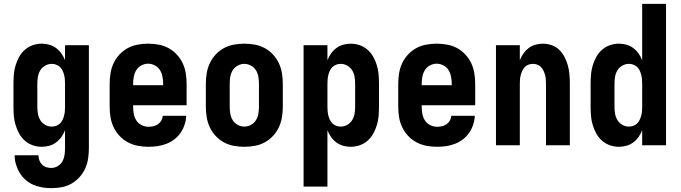

<svg xmlns="http://www.w3.org/2000/svg" viewBox="-20 -755 3540 998"><path d="M247 223Q223 223 199 219Q175 215 153 205.5Q131 196 113 180Q95 164 82.5 143.5Q70 123 63 99.5Q56 76 56 52H180Q180 65 184.5 78Q189 91 198.5 100.5Q208 110 221 114Q234 118 247 118Q264 118 280 108.5Q296 99 304.5 83.5Q313 68 315.5 50.5Q318 33 318 15V-78Q311 -60 299.5 -43.5Q288 -27 272 -15Q256 -3 236.5 2.5Q217 8 197 8Q173 8 150 0Q127 -8 109 -24Q91 -40 79.5 -61Q68 -82 61 -105Q54 -128 52 -152Q50 -176 50 -200V-320Q50 -344 52 -368Q54 -392 61 -415Q68 -438 79.5 -459Q91 -480 109 -496Q127 -512 150 -520Q173 -528 197 -528Q217 -528 236.5 -522.5Q256 -517 272 -505Q288 -493 299.5 -476.5Q311 -460 318 -442V-520H442V15Q442 42 438 69Q434 96 423 120.5Q412 145 393.5 165.5Q375 186 351.5 199.5Q328 213 301 218Q274 223 247 223ZM249 -97Q261 -97 272 -101Q283 -105 291.5 -113Q300 -121 305 -131.5Q310 -142 313 -153.5Q316 -165 317 -176.5Q318 -188 318 -200V-320Q318 -332 317 -343.5Q316 -355 313 -366.5Q310 -378 305 -388.5Q300 -399 291.5 -407Q283 -415 272 -419Q261 -423 249 -423Q231 -423 215 -414Q199 -405 189.5 -389.5Q180 -374 177 -356Q174 -338 174 -320V-200Q174 -182 177 -164Q180 -146 189.5 -130.5Q199 -115 215 -106Q231 -97 249 -97Z M752 8Q725 8 697.5 3Q670 -2 645.5 -15Q621 -28 602 -48Q583 -68 571 -93Q559 -118 554.5 -145Q550 -172 550 -200V-320Q550 -347 554.5 -374.5Q559 -402 570.5 -426.5Q582 -451 601 -471.5Q620 -492 644 -505Q668 -518 695.5 -523Q723 -528 750 -528Q777 -528 804.5 -523Q832 -518 856 -505Q880 -492 899 -471.5Q918 -451 929.5 -426.5Q941 -402 945.5 -374.5Q950 -347 950 -320V-208H672V-200Q672 -181 675.5 -162.5Q679 -144 689 -128.5Q699 -113 716.5 -104.5Q734 -96 752 -96Q765 -96 778 -99Q791 -102 801.5 -109.5Q812 -117 818.5 -128.5Q825 -140 826 -153H948Q947 -130 939.5 -107Q932 -84 918.5 -64.5Q905 -45 886 -30.5Q867 -16 845 -7.5Q823 1 799.5 4.5Q776 8 752 8ZM672 -312H828V-320Q828 -338 824.5 -356.5Q821 -375 811.5 -390.5Q802 -406 785 -415Q768 -424 750 -424Q732 -424 715 -415Q698 -406 688.5 -390.5Q679 -375 675.5 -356.5Q672 -338 672 -320Z M1250 8Q1223 8 1195.5 3Q1168 -2 1144 -15Q1120 -28 1101 -48.5Q1082 -69 1070.5 -93.5Q1059 -118 1054.5 -145.5Q1050 -173 1050 -200V-320Q1050 -347 1054.5 -374.5Q1059 -402 1070.5 -426.5Q1082 -451 1101 -471.5Q1120 -492 1144 -505Q1168 -518 1195.5 -523Q1223 -528 1250 -528Q1277 -528 1304.5 -523Q1332 -518 1356 -505Q1380 -492 1399 -471.5Q1418 -451 1429.5 -426.5Q1441 -402 1445.5 -374.5Q1450 -347 1450 -320V-200Q1450 -173 1445.5 -145.5Q1441 -118 1429.5 -93.5Q1418 -69 1399 -48.5Q1380 -28 1356 -15Q1332 -2 1304.5 3Q1277 8 1250 8ZM1250 -97Q1268 -97 1284.5 -106Q1301 -115 1310.5 -130.5Q1320 -146 1323 -164Q1326 -182 1326 -200V-320Q1326 -338 1323 -356Q1320 -374 1310.5 -389.5Q1301 -405 1284.5 -414Q1268 -423 1250 -423Q1232 -423 1215.5 -414Q1199 -405 1189.5 -389.5Q1180 -374 1177 -356Q1174 -338 1174 -320V-200Q1174 -182 1177 -164Q1180 -146 1189.5 -130.5Q1199 -115 1215.5 -106Q1232 -97 1250 -97Z M1558 215V-520H1682V-442Q1689 -460 1700.5 -476.5Q1712 -493 1728 -505Q1744 -517 1763.5 -522.5Q1783 -528 1803 -528Q1827 -528 1850 -520Q1873 -512 1891 -496Q1909 -480 1920.5 -459Q1932 -438 1939 -415Q1946 -392 1948 -368Q1950 -344 1950 -320V-200Q1950 -176 1948 -152Q1946 -128 1939 -105Q1932 -82 1920.5 -61Q1909 -40 1891 -24Q1873 -8 1850 0Q1827 8 1803 8Q1783 8 1763.5 2.5Q1744 -3 1728 -15Q1712 -27 1700.5 -43.5Q1689 -60 1682 -78V215ZM1751 -97Q1769 -97 1785 -106Q1801 -115 1810.5 -130.5Q1820 -146 1823 -164Q1826 -182 1826 -200V-320Q1826 -338 1823 -356Q1820 -374 1810.5 -389.5Q1801 -405 1785 -414Q1769 -423 1751 -423Q1739 -423 1728 -419Q1717 -415 1708.5 -407Q1700 -399 1695 -388.5Q1690 -378 1687 -366.5Q1684 -355 1683 -343.5Q1682 -332 1682 -320V-200Q1682 -188 1683 -176.5Q1684 -165 1687 -153.5Q1690 -142 1695 -131.5Q1700 -121 1708.5 -113Q1717 -105 1728 -101Q1739 -97 1751 -97Z M2252 8Q2225 8 2197.5 3Q2170 -2 2145.5 -15Q2121 -28 2102 -48Q2083 -68 2071 -93Q2059 -118 2054.5 -145Q2050 -172 2050 -200V-320Q2050 -347 2054.5 -374.5Q2059 -402 2070.5 -426.5Q2082 -451 2101 -471.5Q2120 -492 2144 -505Q2168 -518 2195.5 -523Q2223 -528 2250 -528Q2277 -528 2304.5 -523Q2332 -518 2356 -505Q2380 -492 2399 -471.5Q2418 -451 2429.5 -426.5Q2441 -402 2445.5 -374.5Q2450 -347 2450 -320V-208H2172V-200Q2172 -181 2175.5 -162.5Q2179 -144 2189 -128.5Q2199 -113 2216.5 -104.5Q2234 -96 2252 -96Q2265 -96 2278 -99Q2291 -102 2301.5 -109.5Q2312 -117 2318.5 -128.5Q2325 -140 2326 -153H2448Q2447 -130 2439.5 -107Q2432 -84 2418.5 -64.5Q2405 -45 2386 -30.5Q2367 -16 2345 -7.5Q2323 1 2299.5 4.5Q2276 8 2252 8ZM2172 -312H2328V-320Q2328 -338 2324.5 -356.5Q2321 -375 2311.5 -390.5Q2302 -406 2285 -415Q2268 -424 2250 -424Q2232 -424 2215 -415Q2198 -406 2188.5 -390.5Q2179 -375 2175.5 -356.5Q2172 -338 2172 -320Z M2558 0V-520H2682V-442Q2689 -460 2700.5 -476.5Q2712 -493 2727.5 -505Q2743 -517 2762.5 -522.5Q2782 -528 2802 -528Q2825 -528 2848 -520Q2871 -512 2887.5 -495.5Q2904 -479 2915 -457.5Q2926 -436 2932 -413.5Q2938 -391 2940 -367.5Q2942 -344 2942 -320V0H2818V-320Q2818 -332 2817 -343.5Q2816 -355 2813 -366Q2810 -377 2805 -387.5Q2800 -398 2792 -406.5Q2784 -415 2773 -419Q2762 -423 2750 -423Q2738 -423 2727 -419Q2716 -415 2708 -406.5Q2700 -398 2695 -387.5Q2690 -377 2687 -366Q2684 -355 2683 -343.5Q2682 -332 2682 -320V0Z M3197 8Q3173 8 3150 0Q3127 -8 3109 -24Q3091 -40 3079.5 -61Q3068 -82 3061 -105Q3054 -128 3052 -152Q3050 -176 3050 -200V-320Q3050 -344 3052 -368Q3054 -392 3061 -415Q3068 -438 3079.5 -459Q3091 -480 3109 -496Q3127 -512 3150 -520Q3173 -528 3197 -528Q3217 -528 3236.5 -522.5Q3256 -517 3272 -505Q3288 -493 3299.5 -476.5Q3311 -460 3318 -442V-735H3442V0H3318V-78Q3311 -60 3299.5 -43.5Q3288 -27 3272 -15Q3256 -3 3236.5 2.5Q3217 8 3197 8ZM3249 -97Q3249 -97 3249 -97Q3249 -97 3249 -97Q3261 -97 3272 -101Q3283 -105 3291.5 -113Q3300 -121 3305 -132Q3310 -143 3313 -154Q3316 -165 3317 -176.5Q3318 -188 3318 -200V-320Q3318 -332 3317 -343.5Q3316 -355 3313 -366.5Q3310 -378 3305 -388.5Q3300 -399 3291.5 -407Q3283 -415 3272 -419Q3261 -423 3249 -423Q3231 -423 3215 -414Q3199 -405 3189.5 -389.5Q3180 -374 3177 -356Q3174 -338 3174 -320V-200Q3174 -182 3177 -164Q3180 -146 3189.5 -130.5Q3199 -115 3215 -106Q3231 -97 3249 -97Z"/></svg>

Font: Iosevka SS04 Extrabold
Style: Regular
Weight: 800
Monospace: yes
Designer: Belleve Invis
Foundry: Belleve Invis
Version: Version 19.0.0; ttfautohint (v1.8.4)